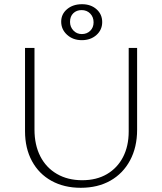

<svg xmlns="http://www.w3.org/2000/svg" viewBox="-20 -886 769 913"><path d="M364 7Q285 7 225 -26Q165 -59 132 -120Q99 -181 99 -262V-658H144V-270Q144 -197 171.5 -143Q199 -89 250.5 -59Q302 -29 371 -29Q439 -29 488.5 -58Q538 -87 565 -139Q592 -191 592 -261V-658H632V-269Q632 -186 598.5 -123.5Q565 -61 505 -27Q445 7 364 7ZM369 -695Q327 -695 299 -720.5Q271 -746 271 -783Q271 -819 299 -842.5Q327 -866 370 -866Q412 -866 439 -842Q466 -818 466 -781Q466 -744 438.5 -719.5Q411 -695 369 -695ZM369 -724Q393 -724 409 -739.5Q425 -755 425 -780Q425 -805 409 -821.5Q393 -838 368 -838Q344 -838 328.5 -823Q313 -808 313 -782Q313 -758 329 -741Q345 -724 369 -724Z"/></svg>

Font: Ysabeau ExtraLight
Style: Regular
Weight: 250
Designer: Christian Thalmann (Catharsis Fonts)
Version: Version 2.002